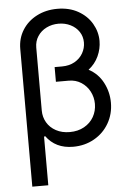

<svg xmlns="http://www.w3.org/2000/svg" viewBox="-61 -761 683 1005"><g transform="rotate(-5 281.0 -259.0)"><path d="M484.4 -530.3Q484.4 -489.3 466.6 -450.4Q448.7 -411.6 414.1 -384.8Q463.9 -358.4 489.7 -308.8Q515.6 -259.3 515.6 -203.1Q515.6 -143.6 487.5 -95Q459.5 -46.4 409.9 -18.3Q360.4 9.8 298.8 9.8Q206.5 9.8 157.2 -58.6L151.4 -55.7V199.2H67.4V-524.4Q67.4 -579.6 94.7 -623.3Q122.1 -667 170.2 -691.9Q218.3 -716.8 278.3 -716.8Q341.3 -716.8 387.9 -690.4Q434.6 -664.1 459.5 -621.1Q484.4 -578.1 484.4 -530.3ZM288.1 -68.4Q331.1 -68.4 363.8 -86.7Q396.5 -105 414.1 -136Q431.6 -167 431.6 -204.1Q431.6 -238.8 415.8 -269.3Q399.9 -299.8 371.1 -318.4Q342.3 -336.9 305.7 -336.9H238.3V-414.1H277.3Q315.4 -414.1 343.8 -430.2Q372.1 -446.3 387.2 -472.9Q402.3 -499.5 402.3 -529.3Q402.3 -560.5 386 -585.4Q369.6 -610.4 341.1 -624.5Q312.5 -638.7 278.3 -638.7Q243.7 -638.7 214.6 -624.3Q185.5 -609.9 168.5 -583.7Q151.4 -557.6 151.4 -524.4V-193.4Q151.4 -159.2 168 -130.6Q184.6 -102.1 215.8 -85.2Q247.1 -68.4 288.1 -68.4Z"/></g></svg>

Font: Pretendard
Style: Regular
Weight: 400
Designer: Base glyphs from Inter by Rasmus Andersson; Hangeul glyphs from Noto Sans CJK(Source Han Sans) by Jang Soo-young and Kan
Foundry: Kil Hyung-jin
Version: Version 1.309